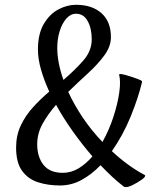

<svg xmlns="http://www.w3.org/2000/svg" viewBox="-20 -751 659 786"><path d="M225.6 8.3Q176.3 8.3 135.5 -4.9Q94.7 -18.1 70.3 -51.8Q45.9 -85.4 45.9 -147Q45.9 -196.8 65.2 -237.5Q84.5 -278.3 115.5 -312.3Q146.5 -346.2 181.6 -376Q160.2 -422.9 147.7 -466.6Q135.3 -510.3 135.3 -547.9Q135.3 -611.8 158.9 -652.3Q182.6 -692.9 218.5 -712.2Q254.4 -731.4 291 -731.4Q356.9 -731.4 395.5 -697Q434.1 -662.6 434.1 -599.1Q434.1 -561 407.5 -524.7Q380.9 -488.3 340.6 -451.4Q300.3 -414.6 259.3 -375Q283.2 -322.8 318.6 -270Q354 -217.3 399.4 -169.9Q426.8 -218.8 444.3 -272.7Q461.9 -326.7 468.3 -372.8Q474.6 -418.9 467.8 -444.3Q466.3 -448.7 476.6 -447.8Q486.8 -446.8 517.1 -437Q546.4 -427.2 554.4 -423.3Q562.5 -419.4 561.5 -415.5Q546.4 -351.1 514.9 -273.9Q483.4 -196.8 438 -132.3Q469.2 -103 503.2 -78.1Q537.1 -53.2 572.3 -34.7Q577.1 -32.2 570.8 -24.7Q564.5 -17.1 540.5 -2.9Q498.5 22 485.8 12.2Q440.9 -22.5 391.6 -74.7Q355.5 -37.1 314 -14.4Q272.5 8.3 225.6 8.3ZM236.8 -43.5Q271.5 -43.5 302 -62Q332.5 -80.6 358.4 -110.8Q316.9 -158.7 278.3 -212.9Q239.7 -267.1 209.5 -321.8Q176.8 -284.7 154.5 -244.6Q132.3 -204.6 132.3 -160.2Q132.3 -108.9 158 -76.2Q183.6 -43.5 236.8 -43.5ZM239.7 -423.8Q286.1 -463.4 320.8 -502.9Q355.5 -542.5 355.5 -589.8Q355.5 -634.8 338.9 -664.8Q322.3 -694.8 291 -694.8Q269 -694.8 251.5 -674.8Q233.9 -654.8 224.1 -622.8Q214.4 -590.8 214.4 -555.2Q214.4 -495.1 239.7 -423.8Z"/></svg>

Font: Dai Banna SIL
Style: Regular
Weight: 400
Designer: Victor Gaultney
Foundry: SIL International
Version: Version 4.000